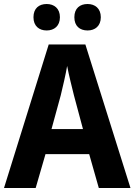

<svg xmlns="http://www.w3.org/2000/svg" viewBox="-20 -938 671 958"><path d="M147 -852C147 -808 175 -786 213 -786C250 -786 279 -808 279 -852C279 -896 250 -918 213 -918C175 -918 147 -897 147 -852ZM351 -852C351 -808 378 -786 417 -786C454 -786 483 -808 483 -852C483 -896 454 -918 417 -918C379 -918 351 -897 351 -852ZM473 0H631L406 -716H223L0 0H158L207 -169H425ZM349 -462 394 -294H237L283 -462C293 -503 308 -567 315 -609C322 -570 340 -498 349 -462Z"/></svg>

Font: Noto Sans Georgian SemiCondensed Bold
Style: Regular
Weight: 700
Width: 4
Designer: Monotype Design Team, Akaki Razmadze
Foundry: Google LLC
Version: Version 2.005